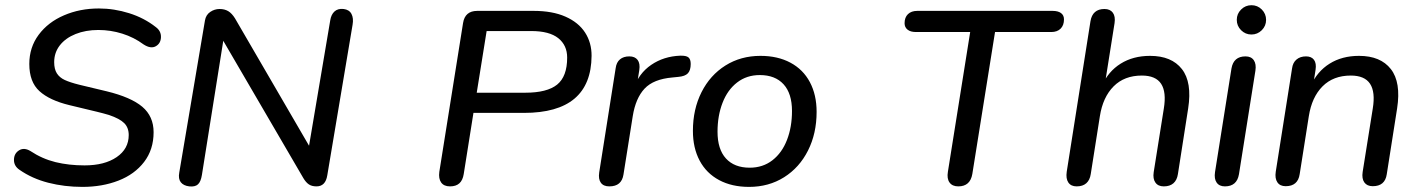

<svg xmlns="http://www.w3.org/2000/svg" viewBox="-20 -712 5474 741"><path d="M55.5 -56.5Q33.6 -71.1 33.9 -95.3Q34.1 -119.5 53.4 -131.7Q72.7 -143.8 97.2 -129.2Q142.7 -99 194.2 -86.3Q245.7 -73.7 306.4 -73.7Q383.6 -73.7 430.2 -105.6Q476.8 -137.4 476.8 -190.8Q476.8 -219.4 459.4 -236.8Q442 -254.2 400.7 -268.2Q377.4 -275.1 353.6 -280.8L248.4 -306.1Q171.2 -324.7 132.2 -360.3Q93.1 -395.8 93.1 -465.1Q93.1 -529.1 129.2 -577.7Q165.4 -626.4 226.8 -652.8Q288.1 -679.3 361.5 -679.3Q420.4 -679.3 478.3 -661.1Q536.2 -643 581.3 -607.5Q601.9 -592.5 601.2 -568.4Q600.4 -544.3 581.2 -533.5Q561.9 -522.6 534.2 -540.5Q497.3 -567.9 452.1 -582.1Q407 -596.3 359.5 -596.3Q310.7 -596.3 271.7 -580.7Q232.7 -565 210.9 -537Q189.1 -509 189.1 -472Q189.1 -445.4 199.4 -429Q209.7 -412.7 229.9 -403.3Q250.1 -393.9 286.2 -384.9L391.5 -359.7Q485.4 -336.9 529.1 -300Q572.8 -263 572.8 -201.7Q572.8 -134.8 536.2 -87Q499.7 -39.3 437.2 -15Q374.8 9.3 298.1 9.3Q228.8 9.3 166.4 -6.7Q104 -22.7 55.5 -56.5Z M671.9 -46.2 771 -633Q774.6 -654.5 791.3 -665.9Q808 -677.3 827.4 -677.3Q846.8 -677.3 860.9 -668.9Q874.9 -660.5 886.8 -641.4L1190.1 -119.7H1167.7L1254.4 -632.8Q1257.9 -656 1271.1 -667.9Q1284.3 -679.8 1306.2 -677.3Q1327.8 -674.7 1336.5 -658.2Q1345.2 -641.7 1340.7 -616.3L1243.1 -35.3Q1236.3 7.3 1201.5 7.3Q1183.5 7.3 1172.1 -0.3Q1160.7 -7.9 1150.7 -24.7L824.4 -584.2H846.4L759.3 -37.2Q755.2 -10.9 744.1 -0.6Q732.9 9.8 710.4 7.3Q688.3 4.7 677.8 -8.6Q667.3 -22 671.9 -46.2Z M1675.5 -48.7 1767.1 -623.1Q1774.5 -670 1822 -670H2039.7Q2112 -670 2162.3 -647.8Q2212.6 -625.6 2238 -586.4Q2263.4 -547.2 2263.1 -496.5Q2262.3 -386.3 2197.1 -331.3Q2131.8 -276.3 2002 -276.3H1807.2L1769.7 -40.3Q1765.9 -16.2 1752.9 -4.5Q1739.9 7.3 1716.8 7.3Q1693.3 7.3 1682.6 -7.7Q1672 -22.7 1675.5 -48.7ZM2168.9 -489.8Q2168.9 -537.2 2134.6 -564.7Q2100.2 -592.2 2030.3 -592.2H1858.1L1819.9 -354.2H2007.3Q2091.4 -354.2 2130.2 -385.5Q2168.9 -416.9 2168.9 -489.8Z M2292.6 -46.6 2356.1 -449Q2359 -471.5 2372.7 -482.9Q2386.4 -494.4 2408.9 -494.4Q2430.4 -494.4 2440.8 -480.7Q2451.1 -467 2447.2 -441.2L2436 -370.6H2425.6Q2445 -428.6 2493.2 -461.6Q2541.4 -494.6 2605.1 -497.1Q2628.3 -497.8 2637 -490.5Q2645.7 -483.2 2645.7 -465.1Q2645.7 -440.7 2634.8 -429.1Q2623.8 -417.5 2597.9 -415.3L2575.3 -413Q2502 -406.7 2467.6 -369.9Q2433.1 -333.1 2422 -263.7L2386.2 -38.2Q2382.7 -15.7 2369.2 -4.2Q2355.7 7.3 2331.5 7.3Q2309 7.3 2298.9 -6.8Q2288.7 -20.8 2292.6 -46.6Z M2654.2 -206.9Q2654.2 -290.3 2687.4 -356.2Q2720.6 -422 2779.8 -459.2Q2839 -496.4 2915 -496.4Q2981.5 -496.4 3030.6 -470.1Q3079.6 -443.9 3105.6 -395Q3131.6 -346.1 3131.6 -280.2Q3131.6 -196.9 3098.4 -131Q3065.2 -65.1 3006 -27.9Q2946.8 9.3 2870.8 9.3Q2804.3 9.3 2755.3 -17Q2706.2 -43.3 2680.2 -92.1Q2654.2 -141 2654.2 -206.9ZM3036.6 -283.5Q3036.6 -351.1 3004.1 -386.7Q2971.6 -422.3 2912.4 -422.3Q2861.7 -422.3 2824.7 -393.6Q2787.7 -365 2768.5 -315.1Q2749.2 -265.2 2749.2 -203.6Q2749.2 -136 2781.7 -100.4Q2814.2 -64.8 2873.4 -64.8Q2924.1 -64.8 2961.1 -93.5Q2998.1 -122.2 3017.3 -172Q3036.6 -221.9 3036.6 -283.5Z M3638.3 -49.1 3724.3 -588.4H3515Q3494 -588.4 3482.5 -597.6Q3471.1 -606.8 3471.1 -622.3Q3471.1 -644.8 3484.1 -657.4Q3497.2 -670 3520.1 -670H4042.3Q4063.3 -670 4074.8 -661.6Q4086.3 -653.2 4086.3 -637.1Q4086.3 -614.2 4073.2 -601.3Q4060.1 -588.4 4037.2 -588.4H3820.2L3732.6 -40.7Q3724.5 7.3 3678.5 7.3Q3655.3 7.3 3644.6 -7.7Q3633.8 -22.7 3638.3 -49.1Z M4096.9 -49.1 4188.5 -629.9Q4192.3 -653.5 4205.9 -665.4Q4219.4 -677.3 4242.5 -677.3Q4264.4 -677.3 4274.9 -662.9Q4285.3 -648.6 4281.5 -622.8L4243 -380.3H4232Q4257 -436.3 4305 -466.3Q4353 -496.4 4418.6 -496.4Q4501.6 -496.4 4541.4 -445.4Q4581.2 -394.5 4565.6 -293.7L4526 -40.1Q4522.5 -16.9 4508.8 -4.8Q4495 7.3 4471.5 7.3Q4449.6 7.3 4439.2 -7.4Q4428.7 -22 4432.6 -47.8L4471.6 -292.9Q4482.1 -356.8 4461.2 -388.6Q4440.3 -420.4 4386.9 -420.4Q4319.2 -420.4 4277.8 -378.7Q4236.3 -337 4224.8 -263.4L4189.6 -40.1Q4186.1 -16.9 4172.4 -4.8Q4158.7 7.3 4135.2 7.3Q4113.3 7.3 4103.1 -7.7Q4093 -22.7 4096.9 -49.1Z M4669.2 -47.8 4732.7 -447.7Q4740.7 -494.4 4786.8 -494.4Q4808.7 -494.4 4818.8 -479.7Q4829 -465.1 4825.1 -439.3L4761.6 -39.4Q4753.6 7.3 4707.5 7.3Q4685.6 7.3 4675.5 -7.4Q4665.3 -22 4669.2 -47.8ZM4753.2 -635.5Q4753.2 -658.8 4769.9 -675.3Q4786.5 -691.9 4809.9 -691.9Q4833.2 -691.9 4849.8 -675.3Q4866.3 -658.6 4866.3 -635.3Q4866.3 -612 4849.7 -595.4Q4833 -578.8 4809.7 -578.8Q4786.4 -578.8 4769.8 -595.5Q4753.2 -612.1 4753.2 -635.5Z M4903.6 -49.2 4966.5 -447.7Q4969.3 -470.2 4983.7 -482.3Q4998 -494.4 5020.5 -494.4Q5041.4 -494.4 5051.3 -481Q5061.1 -467.6 5057.2 -442.4L5045 -364.6L5038.4 -380.3Q5063.4 -436.3 5111.4 -466.3Q5159.3 -496.4 5225 -496.4Q5308 -496.4 5347.8 -445.4Q5387.6 -394.5 5372 -293.7L5332 -39.3Q5325.2 6.6 5277.9 6.6Q5256 6.6 5245.5 -8Q5235.1 -22.7 5239 -48.4L5278 -292.9Q5288.5 -356.8 5267.6 -388.6Q5246.7 -420.4 5193.3 -420.4Q5125.6 -420.4 5084.1 -378.7Q5042.7 -337 5031.2 -263.4L4996 -40.1Q4989.2 6.6 4941.9 6.6Q4920 6.6 4909.9 -8.4Q4899.7 -23.4 4903.6 -49.2Z"/></svg>

Font: SN Pro Thin
Style: Italic
Weight: 200
Italic angle: -9°
Designer: Tobias Whetton
Foundry: Supernotes
Version: Version 1.003;Glyphs 3.3 (3324)